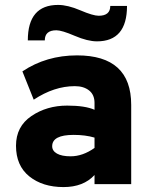

<svg xmlns="http://www.w3.org/2000/svg" viewBox="-20 -748 618 780"><path d="M374 -580Q336 -580 283.5 -602.5Q231 -625 209 -625Q162 -625 162 -584H93Q93 -728 216 -728Q255 -728 306.5 -706Q358 -684 381 -684Q428 -684 428 -724H496Q496 -580 374 -580ZM364 0V-37Q319 12 238 12Q153 12 99 -31.5Q45 -75 45 -156Q45 -234 107.5 -276.5Q170 -319 253 -319Q326 -319 364 -302V-330Q364 -363 342 -380.5Q320 -398 284 -398Q200 -398 117 -343L71 -458Q168 -523 293 -523Q513 -523 513 -322V0ZM267 -113Q316 -113 364 -147V-189Q327 -200 279 -200Q192 -200 192 -154Q192 -135 211.5 -124Q231 -113 267 -113Z"/></svg>

Font: Overpass Heavy
Style: Regular
Weight: 900
Designer: Delve Withrington, Thomas Jockin
Foundry: Delve Fonts
Version: Version 3.000;DELV;Overpass